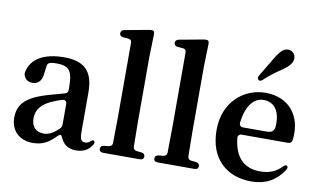

<svg xmlns="http://www.w3.org/2000/svg" viewBox="-85 -1026 2031 1227"><g transform="rotate(10 931.0 -412.5)"><path d="M187 23C252 23 291 -1 337 -48C351 -63 360 -61 367 -44C384 -2 417 22 465 22C513 22 545 8 570 -30C579 -43 579 -52 572 -58C565 -64 558 -59 546 -48C537 -41 528 -38 517 -38C493 -38 483 -51 483 -100V-356C483 -494 423 -551 293 -551C163 -551 82 -504 63 -420C60 -408 60 -400 65 -389C75 -365 95 -355 120 -355C151 -355 180 -374 184 -428L190 -475C192 -490 199 -498 213 -501C226 -503 238 -504 250 -504C329 -504 356 -477 356 -373V-351C356 -336 349 -327 334 -324C303 -316 272 -307 244 -299C95 -258 44 -205 44 -117C44 -27 106 23 187 23ZM166 -133C166 -191 200 -233 275 -262C288 -268 306 -275 328 -281C345 -286 356 -276 356 -259V-127C356 -115 352 -105 342 -96C303 -59 274 -48 248 -48C197 -48 166 -77 166 -133Z M617 -15C617 -1 626 7 642 7H881C897 7 906 -1 906 -15C906 -29 897 -37 882 -38L853 -41C837 -43 830 -51 829 -66C828 -121 827 -181 827 -232V-647L831 -792C831 -805 829 -812 824 -816C819 -820 810 -820 798 -818L640 -789C625 -786 617 -778 617 -765C617 -752 626 -743 641 -742L672 -740C688 -739 696 -731 696 -715V-232C696 -182 695 -122 694 -67C694 -52 686 -43 671 -41L641 -38C626 -36 617 -29 617 -15Z M971 -15C971 -1 980 7 996 7H1235C1251 7 1260 -1 1260 -15C1260 -29 1251 -37 1236 -38L1207 -41C1191 -43 1184 -51 1183 -66C1182 -121 1181 -181 1181 -232V-647L1185 -792C1185 -805 1183 -812 1178 -816C1173 -820 1164 -820 1152 -818L994 -789C979 -786 971 -778 971 -765C971 -752 980 -743 995 -742L1026 -740C1042 -739 1050 -731 1050 -715V-232C1050 -182 1049 -122 1048 -67C1048 -52 1040 -43 1025 -41L995 -38C980 -36 971 -29 971 -15Z M1606 23C1695 23 1764 -13 1812 -86C1821 -100 1822 -109 1814 -115C1807 -120 1798 -116 1788 -105C1755 -70 1711 -50 1650 -50C1553 -50 1484 -105 1471 -234C1469 -251 1479 -261 1495 -261H1794C1809 -261 1819 -268 1821 -282C1823 -296 1824 -311 1824 -328C1824 -455 1743 -551 1599 -551C1460 -551 1331 -446 1331 -264C1331 -75 1447 23 1606 23ZM1471 -335C1483 -447 1533 -504 1594 -504C1662 -504 1700 -453 1700 -370C1700 -325 1690 -308 1646 -308H1495C1479 -308 1469 -318 1471 -335ZM1540 -624C1548 -618 1557 -620 1568 -631C1597 -658 1630 -685 1682 -719C1719 -745 1741 -770 1741 -798C1741 -831 1715 -848 1693 -848C1668 -848 1648 -832 1621 -791C1588 -737 1564 -696 1539 -654C1531 -640 1532 -630 1540 -624Z"/></g></svg>

Font: 寒蝉锦书宋Pro Soft
Style: Regular
Weight: 700
Designer: 寒蝉锦书宋{Warren} 思源宋体{Ryoko NISHIZUKA 西塚涼子 (kana & ideographs); Frank Grießhammer (Latin, Greek & Cyrillic); Wenlong ZHANG 
Foundry: Adobe & ChillType
Version: Version 2.000;Glyphs 3.1.1 (3135)